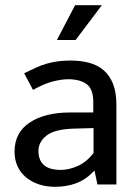

<svg xmlns="http://www.w3.org/2000/svg" viewBox="-20 -710 529 739"><path d="M73 -428Q97 -440 118 -449.5Q139 -459 160 -465Q181 -471 203 -474Q225 -477 251 -477Q290 -477 322.5 -468.5Q355 -460 378.5 -440Q402 -420 415 -387.5Q428 -355 428 -306V0H355L344 -52H342Q311 -19 274 -5Q237 9 192 9Q158 9 129.5 -0.5Q101 -10 80 -27.5Q59 -45 47.5 -70Q36 -95 36 -126Q36 -200 94.5 -238.5Q153 -277 249 -277H339V-317Q339 -368 313 -386.5Q287 -405 243 -405Q217 -405 183.5 -396.5Q150 -388 107 -364ZM340 -217 266 -215Q191 -213 159.5 -188.5Q128 -164 128 -129Q128 -108 135 -93.5Q142 -79 153.5 -71Q165 -63 180.5 -59.5Q196 -56 213 -56Q246 -56 280 -71.5Q314 -87 340 -121ZM271 -556H199L269 -690H372Z"/></svg>

Font: Mukta
Style: Regular
Weight: 400
Designer: Girish Dalvi and Yashodeep Gholap
Foundry: Ek Type
Version: Version 2.538;PS 1.001;hotconv 16.6.51;makeotf.lib2.5.65220;